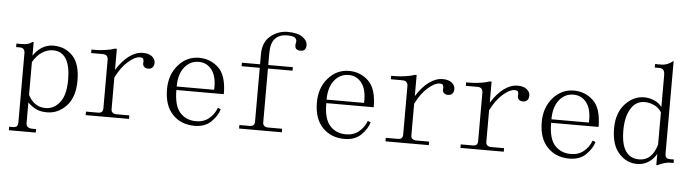

<svg xmlns="http://www.w3.org/2000/svg" viewBox="-50 -931 4600 1276"><g transform="rotate(5 2250.0 -293.0)"><path d="M189.5 105.5H216.8V128.9H37.1V105.5H60.5Q80.1 105.5 87.9 97.7Q95.7 89.8 95.7 70.3V-390.6Q95.7 -406.2 87.9 -416Q80.1 -425.8 60.5 -425.8H37.1V-449.2H72.3Q91.8 -449.2 109.4 -453.1Q127 -457 142.6 -468.8H150.4V-378.9Q177.7 -418 210.9 -437.5Q244.1 -457 283.2 -457Q361.3 -457 412.1 -404.3Q462.9 -351.6 462.9 -238.3Q462.9 -128.9 408.2 -70.3Q353.5 -11.7 279.3 -11.7Q236.3 -11.7 207 -25.4Q177.7 -39.1 150.4 -66.4V70.3Q150.4 89.8 162.1 97.7Q173.8 105.5 189.5 105.5ZM150.4 -117.2Q169.9 -78.1 199.2 -58.6Q228.5 -39.1 267.6 -39.1Q322.3 -39.1 361.3 -87.9Q400.4 -136.7 400.4 -238.3Q400.4 -332 371.1 -378.9Q341.8 -425.8 283.2 -425.8Q248 -425.8 212.9 -404.3Q177.7 -382.8 150.4 -335.9Z M705.1 -332Q744.1 -394.5 789.1 -427.7Q834 -460.9 880.9 -460.9Q919.9 -460.9 941.4 -443.4Q962.9 -425.8 962.9 -402.3Q962.9 -382.8 953.1 -371.1Q943.4 -359.4 923.8 -359.4Q904.3 -359.4 894.5 -371.1Q884.8 -382.8 888.7 -402.3Q888.7 -414.1 884.8 -421.9Q880.9 -429.7 861.3 -429.7Q830.1 -429.7 785.2 -390.6Q740.2 -351.6 705.1 -281.2V-70.3Q705.1 -54.7 714.8 -46.9Q724.6 -39.1 740.2 -39.1H826.2V-15.6H537.1V-39.1H615.2Q634.8 -39.1 642.6 -46.9Q650.4 -54.7 650.4 -70.3V-394.5Q650.4 -410.2 642.1 -419.9Q633.8 -429.7 613.3 -429.7H537.1V-453.1H568.4Q596.7 -453.1 634.8 -459Q672.9 -464.8 692.4 -472.7H705.1Z M1373 -257.8Q1377 -343.8 1343.8 -388.7Q1310.5 -433.6 1255.9 -433.6Q1197.3 -433.6 1160.2 -386.7Q1123 -339.8 1123 -257.8ZM1123 -234.4Q1123 -128.9 1164.1 -84Q1205.1 -39.1 1271.5 -39.1Q1322.3 -39.1 1357.4 -68.4Q1392.6 -97.7 1408.2 -140.6L1427.7 -132.8Q1416 -89.8 1375 -48.8Q1334 -7.8 1263.7 -7.8Q1173.8 -7.8 1117.2 -66.4Q1060.5 -125 1060.5 -234.4Q1060.5 -332 1117.2 -396.5Q1173.8 -460.9 1255.9 -460.9Q1330.1 -460.9 1384.8 -410.2Q1439.5 -359.4 1439.5 -234.4Z M1662.1 -519.5Q1662.1 -601.6 1712.9 -642.6Q1763.7 -683.6 1826.2 -683.6Q1892.6 -683.6 1925.8 -660.2Q1959 -636.7 1959 -605.5Q1959 -589.8 1951.2 -578.1Q1943.4 -566.4 1919.9 -566.4Q1904.3 -566.4 1894.5 -574.2Q1884.8 -582 1884.8 -601.6Q1884.8 -605.5 1886.7 -613.3Q1888.7 -621.1 1888.7 -625Q1888.7 -640.6 1877 -650.4Q1865.2 -660.2 1822.3 -660.2Q1775.4 -660.2 1746.1 -630.9Q1716.8 -601.6 1716.8 -531.2V-453.1H1880.9V-429.7H1716.8V-70.3Q1716.8 -54.7 1726.6 -46.9Q1736.3 -39.1 1752 -39.1H1845.7V-15.6H1560.5V-39.1H1627Q1646.5 -39.1 1654.3 -46.9Q1662.1 -54.7 1662.1 -70.3V-429.7H1541V-453.1H1662.1Z M2373 -257.8Q2377 -343.8 2343.8 -388.7Q2310.5 -433.6 2255.9 -433.6Q2197.3 -433.6 2160.2 -386.7Q2123 -339.8 2123 -257.8ZM2123 -234.4Q2123 -128.9 2164.1 -84Q2205.1 -39.1 2271.5 -39.1Q2322.3 -39.1 2357.4 -68.4Q2392.6 -97.7 2408.2 -140.6L2427.7 -132.8Q2416 -89.8 2375 -48.8Q2334 -7.8 2263.7 -7.8Q2173.8 -7.8 2117.2 -66.4Q2060.5 -125 2060.5 -234.4Q2060.5 -332 2117.2 -396.5Q2173.8 -460.9 2255.9 -460.9Q2330.1 -460.9 2384.8 -410.2Q2439.5 -359.4 2439.5 -234.4Z M2705.1 -332Q2744.1 -394.5 2789.1 -427.7Q2834 -460.9 2880.9 -460.9Q2919.9 -460.9 2941.4 -443.4Q2962.9 -425.8 2962.9 -402.3Q2962.9 -382.8 2953.1 -371.1Q2943.4 -359.4 2923.8 -359.4Q2904.3 -359.4 2894.5 -371.1Q2884.8 -382.8 2888.7 -402.3Q2888.7 -414.1 2884.8 -421.9Q2880.9 -429.7 2861.3 -429.7Q2830.1 -429.7 2785.2 -390.6Q2740.2 -351.6 2705.1 -281.2V-70.3Q2705.1 -54.7 2714.8 -46.9Q2724.6 -39.1 2740.2 -39.1H2826.2V-15.6H2537.1V-39.1H2615.2Q2634.8 -39.1 2642.6 -46.9Q2650.4 -54.7 2650.4 -70.3V-394.5Q2650.4 -410.2 2642.1 -419.9Q2633.8 -429.7 2613.3 -429.7H2537.1V-453.1H2568.4Q2596.7 -453.1 2634.8 -459Q2672.9 -464.8 2692.4 -472.7H2705.1Z M3205.1 -332Q3244.1 -394.5 3289.1 -427.7Q3334 -460.9 3380.9 -460.9Q3419.9 -460.9 3441.4 -443.4Q3462.9 -425.8 3462.9 -402.3Q3462.9 -382.8 3453.1 -371.1Q3443.4 -359.4 3423.8 -359.4Q3404.3 -359.4 3394.5 -371.1Q3384.8 -382.8 3388.7 -402.3Q3388.7 -414.1 3384.8 -421.9Q3380.9 -429.7 3361.3 -429.7Q3330.1 -429.7 3285.2 -390.6Q3240.2 -351.6 3205.1 -281.2V-70.3Q3205.1 -54.7 3214.8 -46.9Q3224.6 -39.1 3240.2 -39.1H3326.2V-15.6H3037.1V-39.1H3115.2Q3134.8 -39.1 3142.6 -46.9Q3150.4 -54.7 3150.4 -70.3V-394.5Q3150.4 -410.2 3142.1 -419.9Q3133.8 -429.7 3113.3 -429.7H3037.1V-453.1H3068.4Q3096.7 -453.1 3134.8 -459Q3172.9 -464.8 3192.4 -472.7H3205.1Z M3873 -257.8Q3877 -343.8 3843.8 -388.7Q3810.5 -433.6 3755.9 -433.6Q3697.3 -433.6 3660.2 -386.7Q3623 -339.8 3623 -257.8ZM3623 -234.4Q3623 -128.9 3664.1 -84Q3705.1 -39.1 3771.5 -39.1Q3822.3 -39.1 3857.4 -68.4Q3892.6 -97.7 3908.2 -140.6L3927.7 -132.8Q3916 -89.8 3875 -48.8Q3834 -7.8 3763.7 -7.8Q3673.8 -7.8 3617.2 -66.4Q3560.5 -125 3560.5 -234.4Q3560.5 -332 3617.2 -396.5Q3673.8 -460.9 3755.9 -460.9Q3830.1 -460.9 3884.8 -410.2Q3939.5 -359.4 3939.5 -234.4Z M4343.8 -367.2Q4324.2 -398.4 4293 -412.1Q4261.7 -425.8 4230.5 -425.8Q4171.9 -425.8 4138.7 -371.1Q4105.5 -316.4 4105.5 -226.6Q4105.5 -132.8 4136.7 -87.9Q4168 -43 4226.6 -43Q4269.5 -43 4298.8 -70.3Q4328.1 -97.7 4343.8 -152.3ZM4214.8 -11.7Q4144.5 -11.7 4093.8 -68.4Q4043 -125 4043 -234.4Q4043 -335.9 4097.7 -396.5Q4152.3 -457 4226.6 -457Q4257.8 -457 4291 -443.4Q4324.2 -429.7 4343.8 -402.3V-613.3Q4343.8 -636.7 4335.9 -648.4Q4328.1 -660.2 4308.6 -660.2H4277.3V-683.6H4320.3Q4339.8 -683.6 4359.4 -691.4Q4378.9 -699.2 4398.4 -714.8V-97.7Q4398.4 -78.1 4406.2 -70.3Q4414.1 -62.5 4429.7 -62.5H4457V-39.1H4433.6Q4418 -39.1 4396.5 -33.2Q4375 -27.3 4351.6 -15.6H4343.8V-89.8Q4324.2 -54.7 4291 -33.2Q4257.8 -11.7 4214.8 -11.7Z"/></g></svg>

Font: BabelStone Khitan Small Seal
Style: Regular
Weight: 400
Designer: Andrew West
Foundry: BabelStone
Version: Version 13.000